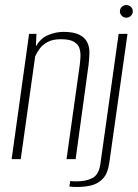

<svg xmlns="http://www.w3.org/2000/svg" viewBox="-20 -629 545 759"><path d="M26 0 95 -495H124L122 -445Q139 -477 169.5 -490Q200 -503 231 -503Q272 -503 294 -491.5Q316 -480 325 -461.5Q334 -443 333.5 -420Q333 -397 330 -372L279 0H243L294 -363Q297 -383 298 -403Q299 -423 294 -438.5Q289 -454 272 -464Q255 -474 220 -474Q188 -474 167.5 -462.5Q147 -451 136 -435.5Q125 -420 119 -406L62 0ZM276 110Q271 110 264 109.5Q257 109 254 108L258 86Q259 87 266.5 87.5Q274 88 281 88Q321 88 346 74.5Q371 61 377 18L449 -495H484L412 15Q406 57 386.5 77.5Q367 98 338.5 104.5Q310 111 276 110ZM479 -559Q469 -559 461.5 -566.5Q454 -574 454 -584Q454 -595 461.5 -602Q469 -609 479 -609Q490 -609 497.5 -602Q505 -595 505 -584Q505 -574 497.5 -566.5Q490 -559 479 -559Z"/></svg>

Font: Alumni Sans ExtraLight
Style: Italic
Weight: 250
Italic angle: -8°
Version: Version 1.016